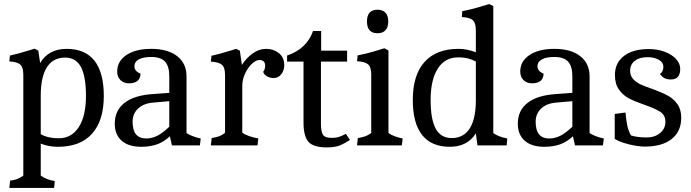

<svg xmlns="http://www.w3.org/2000/svg" viewBox="-20 -717 3410 947"><path d="M95 149V-348Q95 -385 80 -398.5Q65 -412 26 -414L29 -443Q60 -449 118 -467L151 -477L169 -467L178 -406Q219 -476 309 -476Q400 -476 446 -417.5Q492 -359 492 -244Q492 -122 434 -57.5Q376 7 266 7Q219 7 181 -9V149Q207 169 250 176L247 210H26L30 174Q52 171 66 165.5Q80 160 95 149ZM404 -244Q404 -341 379 -387Q354 -433 301 -433Q242 -433 211.5 -385.5Q181 -338 181 -245V-55Q217 -35 269 -35Q333 -35 368.5 -90Q404 -145 404 -244Z M546 -107Q546 -172 594 -209.5Q642 -247 733 -253L815 -259V-340Q815 -390 794 -413Q773 -436 726 -436Q686 -436 664.5 -424Q643 -412 643 -391Q643 -365 673 -354Q673 -331 658.5 -318.5Q644 -306 616 -306Q590 -306 574 -322Q558 -338 558 -364Q558 -415 603.5 -445.5Q649 -476 726 -476Q808 -476 854 -440Q900 -404 900 -340V-61Q909 -54 929 -46Q949 -38 970 -34L966 0H828L818 -45Q787 -16 753 -4.5Q719 7 676 7Q614 7 580 -23Q546 -53 546 -107ZM815 -92V-218L735 -211Q688 -207 661 -181.5Q634 -156 634 -116Q634 -34 701 -34Q729 -34 756 -47.5Q783 -61 815 -92Z M1090 -62V-347Q1090 -384 1074.5 -397.5Q1059 -411 1020 -413L1023 -442Q1054 -448 1112 -466L1145 -476L1163 -467L1173 -397Q1196 -432 1227 -454Q1258 -476 1293 -476Q1329 -476 1355.5 -455Q1382 -434 1382 -395Q1382 -370 1367.5 -351Q1353 -332 1329 -332Q1312 -332 1297 -340.5Q1282 -349 1278 -363Q1282 -367 1285 -375.5Q1288 -384 1288 -391Q1288 -421 1260 -421Q1242 -421 1222 -402Q1202 -383 1188.5 -353.5Q1175 -324 1175 -294V-62Q1202 -44 1254 -34L1250 0H1020L1024 -36Q1047 -40 1061 -45Q1075 -50 1090 -62Z M1477 -113V-413H1396V-443Q1493 -476 1524 -564H1564V-467H1692V-413H1563V-106Q1563 -69 1572.5 -53Q1582 -37 1616 -37Q1638 -37 1654 -42.5Q1670 -48 1686 -57L1706 -27Q1685 -12 1659.5 -1Q1634 10 1592 10Q1525 10 1501 -18Q1477 -46 1477 -113Z M1811 -61V-349Q1811 -386 1795.5 -399.5Q1780 -413 1741 -415L1744 -444Q1784 -451 1826.5 -464Q1869 -477 1876 -479L1896 -468V-61Q1921 -43 1966 -34L1962 0H1741L1745 -36Q1768 -40 1782 -45Q1796 -50 1811 -61ZM1790 -611Q1790 -669 1842 -669Q1868 -669 1881.5 -654Q1895 -639 1895 -611Q1895 -583 1881.5 -568Q1868 -553 1842 -553Q1790 -553 1790 -611Z M2016 -224Q2016 -347 2074 -411.5Q2132 -476 2242 -476Q2285 -476 2327 -459V-567Q2327 -604 2312 -617.5Q2297 -631 2258 -633L2260 -662Q2306 -670 2373 -691L2393 -697L2413 -687V-61Q2436 -43 2482 -34L2479 0H2335L2327 -59Q2285 7 2199 7Q2108 7 2062 -51Q2016 -109 2016 -224ZM2327 -224V-414Q2309 -423 2289 -428.5Q2269 -434 2239 -434Q2175 -434 2139.5 -379Q2104 -324 2104 -224Q2104 -127 2129.5 -81.5Q2155 -36 2208 -36Q2266 -36 2296.5 -83Q2327 -130 2327 -224Z M2534 -107Q2534 -172 2582 -209.5Q2630 -247 2721 -253L2803 -259V-340Q2803 -390 2782 -413Q2761 -436 2714 -436Q2674 -436 2652.5 -424Q2631 -412 2631 -391Q2631 -365 2661 -354Q2661 -331 2646.5 -318.5Q2632 -306 2604 -306Q2578 -306 2562 -322Q2546 -338 2546 -364Q2546 -415 2591.5 -445.5Q2637 -476 2714 -476Q2796 -476 2842 -440Q2888 -404 2888 -340V-61Q2897 -54 2917 -46Q2937 -38 2958 -34L2954 0H2816L2806 -45Q2775 -16 2741 -4.5Q2707 7 2664 7Q2602 7 2568 -23Q2534 -53 2534 -107ZM2803 -92V-218L2723 -211Q2676 -207 2649 -181.5Q2622 -156 2622 -116Q2622 -34 2689 -34Q2717 -34 2744 -47.5Q2771 -61 2803 -92Z M3012 -32V-155L3065 -162Q3069 -120 3074.5 -95.5Q3080 -71 3092 -49Q3124 -39 3169 -39Q3210 -39 3236 -61Q3262 -83 3262 -116Q3262 -149 3236.5 -165.5Q3211 -182 3156 -201Q3110 -217 3081.5 -232Q3053 -247 3033 -275Q3013 -303 3013 -347Q3013 -407 3057.5 -441Q3102 -475 3180 -475Q3222 -475 3257.5 -462Q3293 -449 3314 -426.5Q3335 -404 3335 -377Q3335 -325 3289 -325Q3270 -325 3257.5 -331.5Q3245 -338 3235 -352Q3252 -364 3252 -388Q3252 -409 3229.5 -422Q3207 -435 3174 -435Q3134 -435 3111 -417Q3088 -399 3088 -368Q3088 -343 3103.5 -326.5Q3119 -310 3141 -300Q3163 -290 3204 -276Q3247 -260 3274.5 -245Q3302 -230 3321 -203.5Q3340 -177 3340 -136Q3340 -69 3293 -31.5Q3246 6 3161 6Q3126 6 3080.5 -5.5Q3035 -17 3012 -32Z"/></svg>

Font: Caladea
Style: Regular
Weight: 400
Designer: Carolina Giovagnoli and Andres Torresi
Foundry: Carolina Giovagnoli & Andres Torresi
Version: Version 1.001